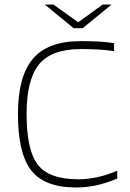

<svg xmlns="http://www.w3.org/2000/svg" viewBox="-20 -818 571 845"><path d="M325 -29Q367 -29 411.5 -39Q456 -49 496 -67V-32Q442 -10 400 -1.5Q358 7 314 7Q176 7 117.5 -68Q59 -143 59 -316Q59 -482 125 -559.5Q191 -637 335 -637Q381 -637 417 -635Q453 -633 482 -628V-593Q449 -598 414.5 -600Q380 -602 335 -602Q207 -602 152 -535Q97 -468 97 -316Q97 -157 146.5 -93Q196 -29 325 -29ZM177 -798H215L324 -720L432 -798H471L344 -694H304Z"/></svg>

Font: Blinker ExtraLight
Style: Regular
Weight: 200
Designer: Juergen Huber
Foundry: supertype
Version: Version 1.017;hotconv 1.0.117;makeotfexe 2.5.65602